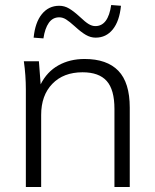

<svg xmlns="http://www.w3.org/2000/svg" viewBox="-20 -745 618 765"><path d="M83 0V-389Q83 -416 81 -444.5Q79 -473 75 -501H135L142 -409Q167 -459 212.5 -484.5Q258 -510 317 -510Q406 -510 451.5 -463Q497 -416 497 -316V0H436V-311Q436 -388 405 -422.5Q374 -457 309 -457Q233 -457 188.5 -411Q144 -365 144 -287V0ZM153 -592 114 -595Q120 -656 147 -689Q174 -722 216 -722Q237 -722 255.5 -711Q274 -700 298 -678Q320 -657 333.5 -649Q347 -641 360 -641Q411 -641 423 -725L462 -722Q456 -661 429.5 -628Q403 -595 361 -595Q341 -595 322 -606Q303 -617 278 -640Q257 -659 243.5 -667.5Q230 -676 216 -676Q190 -676 174.5 -654Q159 -632 153 -592Z"/></svg>

Font: Mulish Light
Style: Regular
Weight: 300
Designer: Vernon Adams
Foundry: Vernon Adams
Version: Version 3.603; ttfautohint (v1.8.3)